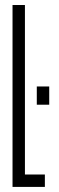

<svg xmlns="http://www.w3.org/2000/svg" viewBox="-20 -734 231 754"><path d="M124.5 -394.4H173.3V-322.8H124.5ZM77.9 -48.7H156.2V0H29.2V-714.3H77.9Z"/></svg>

Font: Marapfhont
Style: Book
Weight: 400
Version: Version 0.15